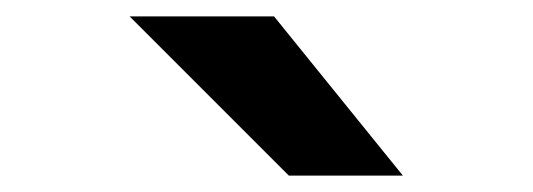

<svg xmlns="http://www.w3.org/2000/svg" viewBox="-20 -810 650 234"><path d="M332 -596 138 -790H314L471 -596Z"/></svg>

Font: Georama ExtraExtended SemiBold
Style: Regular
Weight: 600
Width: 8
Designer: Jean-Baptiste Levee
Foundry: Production Type
Version: Version 1.000